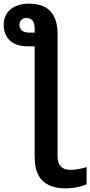

<svg xmlns="http://www.w3.org/2000/svg" viewBox="-28 -788 493 1048"><path d="M130.9 -768.1C32.2 -768.1 -7.8 -711.9 -7.8 -652.8C-7.8 -618.2 2.9 -590.3 24.4 -568.4C45.4 -546.4 79.6 -535.2 127 -535.2H161.1V64C161.1 109.9 168.5 145.5 183.1 170.9C212.4 221.7 266.1 240.2 330.1 240.2C375 240.2 419.4 230 444.8 217.8V124C419.4 131.8 386.7 139.2 356 139.2C309.6 139.2 286.1 114.3 286.1 64V-603C286.1 -708.5 237.8 -768.1 130.9 -768.1ZM115.2 -689.9C146 -689.9 161.1 -671.4 161.1 -633.8V-609.9H130.9C97.7 -609.9 78.1 -626 78.1 -652.8C78.1 -672.9 91.3 -689.9 115.2 -689.9Z"/></svg>

Font: Noto Reveo Sans
Style: Regular
Weight: 600
Designer: Monotype Design Team
Foundry: Monotype Imaging Inc.
Version: Version 2.007